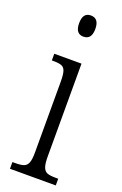

<svg xmlns="http://www.w3.org/2000/svg" viewBox="-146 -791 532 835"><g transform="rotate(20 120.0 -373.5)"><path d="M85 -698Q85 -747 122 -747Q160 -747 160 -698Q160 -649 122 -649Q85 -649 85 -698ZM19 -31H32Q59 -31 72 -36Q85 -41 91 -56Q97 -71 97 -103V-431Q97 -464 92 -479.5Q87 -495 74.5 -500Q62 -505 37 -505H29V-536H155V-106Q155 -73 161 -57Q167 -41 180 -36Q193 -31 220 -31H231V0H19Z"/></g></svg>

Font: Noto Serif CondLight
Style: Regular
Weight: 300
Width: 3
Designer: Monotype Design Team
Foundry: Monotype Imaging Inc.
Version: Version 1.001